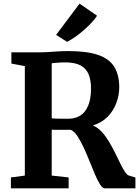

<svg xmlns="http://www.w3.org/2000/svg" viewBox="-20 -1029 762 1049"><path d="M39.5 0V-59.6L115.7 -69.7V-667.9L42.2 -681.7V-743H186Q218.7 -743 246 -744.8Q273.4 -746.6 299.2 -748.3Q325.1 -749.9 353.9 -749.9Q456.2 -749.9 517.2 -728.5Q578.1 -707 604.8 -663.1Q631.5 -619.2 631.5 -551.7Q631.5 -509.4 615.9 -467Q600.4 -424.5 568.5 -391.6Q536.6 -358.7 487.3 -343.6Q513.6 -332.9 535.2 -309.5Q556.8 -286.1 575 -255.9Q593.1 -225.7 608.6 -194.4Q624 -163.1 637.3 -135.5Q650.6 -108 662.9 -89.9Q675.2 -71.9 687.2 -68.9L719.8 -59V0H552.6Q540.1 0 526.7 -21.1Q513.4 -42.1 498.9 -75.9Q484.4 -109.7 469 -148.5Q453.5 -187.4 436.8 -223.7Q420 -260.1 402.4 -286.2Q384.9 -312.3 365.9 -319.9Q355.8 -319.9 341.5 -319.9Q327.1 -319.9 312 -319.9Q297 -319.9 283.8 -319.9Q270.6 -320 262.5 -320.1V-69.7L355 -59.6V0ZM355.2 -380.4Q392.1 -380.4 419.6 -398.2Q447 -416 462.1 -452.6Q477.2 -489.2 477.2 -545.5Q477.2 -591.8 463.9 -623.6Q450.5 -655.5 419.6 -671.9Q388.7 -688.2 335.7 -688.2Q321.7 -688.2 308.7 -687.4Q295.6 -686.6 284 -685.5Q272.4 -684.3 262.5 -683.3V-382.5Q272.8 -381.2 291.3 -380.7Q309.9 -380.3 328.2 -380.4Q346.4 -380.4 355.2 -380.4ZM346.8 -800.6H346.1L286.6 -838.4L414.8 -1009.2L510.3 -943Q499.6 -926.2 481.1 -906.2Q462.5 -886.3 439.8 -866.1Q417.1 -845.9 392.9 -828.8Q368.6 -811.7 346.8 -800.6Z"/></svg>

Font: Merriweather 7pt Light
Style: Regular
Weight: 300
Designer: Eben Sorkin
Foundry: Eben Sorkin
Version: Version 2.200;gftools[0.9.31]